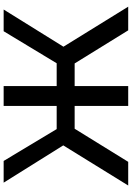

<svg xmlns="http://www.w3.org/2000/svg" viewBox="149 -890 740 1079"><g transform="rotate(-90 519.5 -350.0)"><path d="M889 0 703 -301H576V0H464V-301H336L150 0H17L242.5 -365L33 -700H155L334 -402H464V-700H576V-402H704L884 -700H1006L797 -364L1022 0Z"/></g></svg>

Font: Argentum Sans
Style: Regular
Weight: 400
Designer: Julieta Ulanovsky, Owen Earl, Chris M. Simpson, Rasmus Andersson, Cristiano Sobral
Foundry: The Argentum Sans Project Authors
Version: Version 3.135; ttfautohint (v1.8.4.7-5d5b-dirty)